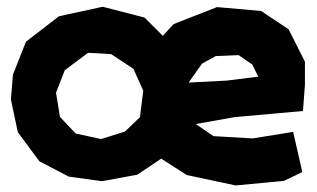

<svg xmlns="http://www.w3.org/2000/svg" viewBox="-20 -530 947 574"><path d="M693.4 -365.2 734.4 -336.9 752 -300.8 658.2 -289.1 543.9 -283.2 584 -339.8 625 -362.3ZM285.2 11.7 390.6 -7.8 461.9 -55.7 538.1 -6.8 684.6 24.4 829.1 10.7 883.8 -15.6 856.4 -135.7 735.4 -116.2 618.2 -123 565.4 -159.2 680.7 -179.7 885.7 -198.2 891.6 -276.4V-345.7L842.8 -442.4L760.7 -497.1L628.9 -508.8L499 -458L466.8 -422.9L412.1 -477.5L287.1 -509.8L156.2 -481.4L57.6 -405.3L18.6 -306.6L12.7 -232.4L33.2 -134.8L97.7 -47.9L185.5 -2ZM243.2 -372.1 312.5 -368.2 378.9 -324.2 408.2 -258.8 398.4 -179.7 353.5 -136.7 282.2 -114.3 206.1 -130.9 159.2 -180.7 147.5 -252.9 173.8 -320.3Z"/></svg>

Font: MaokenAssortedSans-Lite
Style: Lite
Weight: 400
Version: Version 1.400